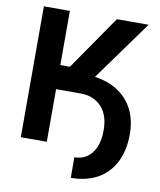

<svg xmlns="http://www.w3.org/2000/svg" viewBox="-96 -804 878 1051"><g transform="rotate(10 343.0 -278.5)"><path d="M244.1 -292.5V-399.4H343.3Q437.5 -399.4 505.4 -365.7Q573.2 -332 609.9 -269.5Q646.5 -207 647 -119.6Q647 -29.3 613.8 36.1Q580.6 101.6 518.6 136.5Q456.5 171.4 370.1 171.4L369.6 57.1Q431.6 57.1 467 10.5Q502.4 -36.1 502 -116.7Q502 -199.7 459 -246.1Q416 -292.5 343.3 -292.5ZM62 0V-727.5H206.5V-426.3H259.8L467.8 -727.5H644L330.1 -292.5H206.5V0Z"/></g></svg>

Font: Inter 20pt
Style: Bold
Weight: 700
Version: Version 4.001;git-66647c0bb